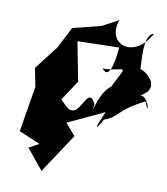

<svg xmlns="http://www.w3.org/2000/svg" viewBox="-86 -843 801 923"><g transform="rotate(10 314.5 -381.5)"><path d="M233 -230 434 -324C362 -164 445 -304 430 -286C506 -313 480 -341 614 -408C643 -324 629 -435 584 -432C691 -490 564 -569 557 -555C576 -522 532 -722 597 -735C523 -594 377 -646 422 -771L342 -728L205 -694L151 -589L62 -474L80 -385L43 -162L147 -118L98 -91L179 8L306 -184L184 -325ZM468 -462C381 -447 366 -264 374 -353C325 -448 319 -258 246 -315L213 -347L278 -445L241 -636L444 -641C437 -557 419 -481 383 -528C489 -527 509 -586 439 -451Z"/></g></svg>

Font: Asimov Silicon
Style: Regular
Weight: 400
Designer: Google
Version: Version 2.000980; 2014